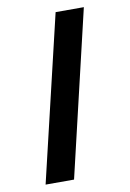

<svg xmlns="http://www.w3.org/2000/svg" viewBox="-84 -768 570 844"><g transform="rotate(-10 200.5 -346.5)"><path d="M50 23 225 -716H351L177 23Z"/></g></svg>

Font: Stick No Bills ExtraLight ExtraBold
Style: Regular
Weight: 800
Version: Version 2.000